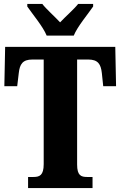

<svg xmlns="http://www.w3.org/2000/svg" viewBox="-20 -951 609 971"><path d="M216 -771H353C371 -816 425 -880 451 -918V-931H375C357 -907 309 -865 284 -838C259 -865 212 -907 194 -931H118V-918C144 -880 198 -816 216 -771ZM122 0H448V-56H421C390 -56 370 -63 370 -119V-650H426C476 -650 490 -626 495 -582L502 -515H567L563 -714H6L2 -515H67L75 -582C80 -626 94 -650 144 -650H201V-121C201 -64 180 -56 149 -56H122Z"/></svg>

Font: Noto Serif Myanmar ExtraCondensed Black
Style: Regular
Weight: 900
Width: 2
Designer: Ben Mitchell and the Monotype Design Team
Foundry: Monotype Imaging Inc.
Version: Version 2.106